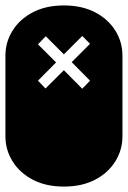

<svg xmlns="http://www.w3.org/2000/svg" viewBox="-22 -689 472 709"><path d="M213.9 0Q147.9 0 99.6 -25.1Q51.3 -50.3 24.7 -92.8Q-2 -135.3 -2 -186V-482.9Q-2 -534.2 24.7 -576.4Q51.3 -618.7 99.6 -643.8Q147.9 -668.9 213.9 -668.9Q280.3 -668.9 328.6 -643.8Q377 -618.7 403.6 -576.4Q430.2 -534.2 430.2 -482.9V-186Q430.2 -135.3 403.6 -92.8Q377 -50.3 328.6 -25.1Q280.3 0 213.9 0ZM281.7 -361.3 310.5 -391.1 242.7 -459.5 310.5 -527.3 281.7 -556.2 213.9 -488.3 147 -555.2 118.2 -525.4 185.1 -458.5 118.2 -391.1 146 -362.3 213.9 -429.7Z"/></svg>

Font: Monofett
Style: Regular
Weight: 400
Designer: Vernon Adams
Foundry: Vernon Adams
Version: Version 1.100; ttfautohint (v1.8.4.7-5d5b);gftools[0.9.28]